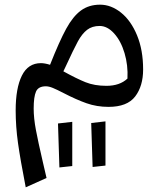

<svg xmlns="http://www.w3.org/2000/svg" viewBox="-20 -443 686 821"><path d="M592 -146Q592 -75 558 -30.5Q524 14 444 14Q394 14 350 -1.5Q306 -17 252 -45Q223 -60 206 -67Q189 -74 176 -74Q144 -74 134 -51.5Q124 -29 124 21Q124 62 133.5 112.5Q143 163 163 249L179 318L90 358Q67 240 57 169Q47 98 47 29Q47 -66 73.5 -119.5Q100 -173 155 -173Q171 -173 194 -166Q234 -267 263 -320Q292 -373 326 -398Q360 -423 408 -423Q455 -423 497.5 -389Q540 -355 566 -292Q592 -229 592 -146ZM406 -332Q374 -332 352.5 -315.5Q331 -299 313 -266Q295 -233 261 -159Q257 -152 251 -138Q307 -107 345.5 -91.5Q384 -76 435 -76Q492 -76 525 -107Q528 -164 512.5 -216Q497 -268 468 -300Q439 -332 406 -332ZM376 271 370 83 431 76V265ZM234 273 228 85 289 78V267Z"/></svg>

Font: FiraGO Book
Style: Italic
Weight: 350
Italic angle: -8°
Designer: bBox Type GmbH
Foundry: bBox Type GmbH
Version: Version 1.001